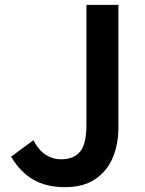

<svg xmlns="http://www.w3.org/2000/svg" viewBox="-20 -759 599 793"><path d="M248 14Q170 14 116 -18Q62 -50 26 -112L118 -180Q140 -138 169 -119.5Q198 -101 232 -101Q285 -101 311 -133Q337 -165 337 -243V-739H469V-232Q469 -164 446 -108.5Q423 -53 374 -19.5Q325 14 248 14Z"/></svg>

Font: Noto Sans TC Thin SemiBold
Style: Regular
Weight: 600
Version: Version 2.004-H2;hotconv 1.0.118;makeotfexe 2.5.65603